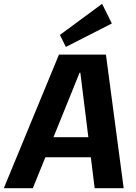

<svg xmlns="http://www.w3.org/2000/svg" viewBox="-51 -986 713 1006"><path d="M258 -700H504L597 0H445L370 -605H366L121 0H-31ZM171 -267H469L454 -162H156ZM535 -863 294 -740 263 -803 484 -966Z"/></svg>

Font: Pathway Extreme SemiCondensed
Style: Bold Italic
Weight: 700
Width: 4
Italic angle: -8°
Version: Version 1.001;gftools[0.9.26]